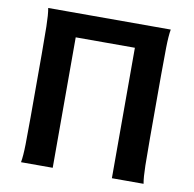

<svg xmlns="http://www.w3.org/2000/svg" viewBox="-80 -794 884 874"><g transform="rotate(10 362.5 -356.5)"><path d="M219.7 -603V0H73.2Q78.6 -29.3 79.6 -83.3Q80.6 -137.2 80.6 -210V-500.5Q80.6 -572.8 79.6 -628.2Q78.6 -683.6 73.2 -712.9H639.6Q634.3 -683.6 633.3 -628.2Q632.3 -572.8 632.3 -500.5V-210Q632.3 -137.2 633.3 -83.3Q634.3 -29.3 639.6 0H493.2V-603Z"/></g></svg>

Font: Andika New Basic
Style: Bold
Weight: 700
Designer: Victor Gaultney, Annie Olsen, Pablo Ugerman
Foundry: SIL International
Version: Version 5.500; ttfautohint (v1.8.3)